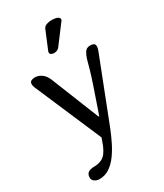

<svg xmlns="http://www.w3.org/2000/svg" viewBox="-235 -839 983 1150"><g transform="rotate(-30 256.0 -264.5)"><path d="M304 -8Q289 29 269.5 69Q250 109 225 143.5Q200 178 168.5 199Q137 220 99 220Q79 220 65 209.5Q51 199 51 184Q51 159 66 149Q81 139 105 139Q133 139 155 130Q177 121 191 102Q205 83 214.5 60Q224 37 233 9L35 -452Q32 -459 31 -465Q30 -471 30 -475Q30 -492 42 -497Q54 -502 67 -502Q90 -502 112.5 -486.5Q135 -471 149 -435L280 -108H285L345 -283Q363 -336 372.5 -369Q382 -402 392 -439Q399 -463 411 -482.5Q423 -502 450 -502Q463 -502 472.5 -497Q482 -492 482 -479Q482 -470 480.5 -464.5Q479 -459 477 -452ZM277 -586Q264 -570 240 -570Q229 -570 221 -575Q213 -580 213 -589Q213 -594 215 -598L267 -723Q273 -737 289.5 -743Q306 -749 324 -749Q349 -749 363.5 -742.5Q378 -736 378 -725Q378 -719 375 -716Z"/></g></svg>

Font: Marmelad
Style: Regular
Weight: 400
Designer: Manvel Shmavonyan
Foundry: Cyreal
Version: Version 1.110; ttfautohint (v1.8.4.7-5d5b)